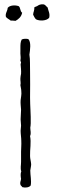

<svg xmlns="http://www.w3.org/2000/svg" viewBox="-20 -869 260 875"><path d="M120 -24C124 -46 118 -69 118 -92C119 -102 122 -111 122 -121C121 -134 117 -146 117 -158C116 -189 123 -219 117 -249C123 -261 118 -274 118 -287C119 -293 120 -301 120 -307C121 -346 117 -385 117 -424C117 -463 118 -506 117 -542C116 -570 118 -597 114 -620C117 -641 123 -677 109 -691C100 -693 86 -693 79 -689C73 -678 73 -665 73 -653V-634C72 -622 75 -610 74 -602C74 -599 73 -595 73 -593C73 -590 76 -587 76 -585C76 -582 74 -579 74 -575C75 -561 77 -547 76 -533C75 -526 73 -519 73 -512C72 -502 76 -491 73 -481C74 -472 77 -463 77 -454C79 -437 75 -425 74 -412C73 -398 75 -384 76 -369C76 -354 74 -340 74 -325C74 -316 76 -306 76 -296C76 -289 74 -281 74 -273C74 -258 77 -242 77 -227C78 -210 76 -194 76 -178V-131C76 -116 72 -102 77 -88C73 -79 74 -65 76 -54C75 -44 70 -37 73 -28C74 -23 79 -21 82 -16C96 -12 114 -15 120 -24ZM204 -788C209 -806 200 -820 197 -835C191 -839 188 -846 180 -849C164 -851 156 -846 149 -841C144 -839 140 -838 136 -835C138 -821 131 -814 131 -802C135 -794 138 -787 144 -781C161 -772 193 -774 204 -788ZM7 -792C12 -785 22 -781 29 -775C37 -776 44 -774 51 -774C65 -782 77 -792 81 -811C71 -817 74 -835 65 -841C48 -847 24 -845 15 -833C14 -817 3 -809 7 -792Z"/></svg>

Font: FuturaRener
Style: Light
Weight: 300
Designer: BSozoo
Foundry: BSozoo
Version: Version 1.0